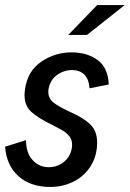

<svg xmlns="http://www.w3.org/2000/svg" viewBox="-30 -729 513 759"><path d="M-10 -149 73 -175Q73 -124 99 -96Q125 -68 162 -68Q196 -68 222 -88.5Q248 -109 254 -144Q255 -149 255 -158Q255 -177 244 -190.5Q233 -204 219.5 -212Q206 -220 171 -238Q120 -263 93.5 -287Q67 -311 67 -354Q67 -361 69 -377Q79 -448 133 -485Q187 -522 253 -522Q314 -522 355.5 -492Q397 -462 400 -395L324 -380Q321 -418 302.5 -435Q284 -452 255 -452Q223 -452 196 -433Q169 -414 162 -378Q161 -374 161 -367Q161 -340 181 -324Q201 -308 246 -287Q299 -264 326.5 -237.5Q354 -211 354 -166Q354 -114 329.5 -74Q305 -34 262.5 -12Q220 10 169 10Q91 10 43.5 -32Q-4 -74 -10 -149ZM354 -709H463L314 -591H240Z"/></svg>

Font: Decalotype Medium Italic
Style: Regular
Weight: 500
Italic angle: -12°
Designer: Alfredo Marco Pradil
Foundry: Alfredo Marco Pradil
Version: Version 1.0